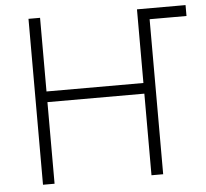

<svg xmlns="http://www.w3.org/2000/svg" viewBox="-51 -768 885 823"><g transform="rotate(-5 391.0 -357.0)"><path d="M101.1 0V-713.9H150.9V-397H567.9V-713.9H776.9V-667H618.2V0H567.9V-351.1H150.9V0Z"/></g></svg>

Font: Open Sans Light
Style: Regular
Weight: 300
Foundry: Ascender Corporation
Version: Version 1.10